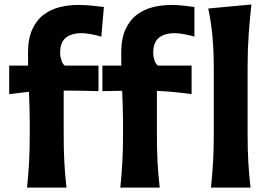

<svg xmlns="http://www.w3.org/2000/svg" viewBox="-20 -847 1212 867"><path d="M102.1 0Q108.4 -59.6 111.3 -115.2Q114.3 -170.9 114.3 -239.3V-293.9Q114.3 -324.2 113.3 -359.6Q112.3 -395 110.8 -432.6L21.5 -421.9V-550.8H106.9Q106.9 -565.4 106.7 -579.6Q106.4 -593.8 106.4 -607.4Q106.4 -671.9 125.5 -713.9Q144.5 -755.9 176.8 -780.3Q209 -804.7 249.5 -814.7Q290 -824.7 333 -824.7Q362.3 -824.7 397 -821.3Q431.6 -817.9 449.2 -815.4L437.5 -681.6Q418.5 -687.5 392.1 -692.4Q365.7 -697.3 350.1 -697.3Q302.2 -697.3 276.9 -676.5Q251.5 -655.8 251.5 -607.9Q251.5 -591.8 257.1 -575Q262.7 -558.1 272.5 -550.8H424.8V-435.5Q383.8 -436.5 345 -437.3Q306.2 -438 267.6 -438V-239.3Q267.6 -170.9 270.5 -115.2Q273.4 -59.6 280.3 0ZM523.4 0Q529.3 -59.6 532.5 -115.2Q535.6 -170.9 535.6 -239.3V-293.9Q535.6 -325.2 534.4 -361.8Q533.2 -398.4 531.7 -437L442.4 -435.5V-550.8H527.8Q527.8 -565.4 527.6 -579.6Q527.3 -593.8 527.3 -607.4Q527.3 -671.9 546.4 -713.9Q565.4 -755.9 597.7 -780.3Q629.9 -804.7 670.4 -814.7Q710.9 -824.7 753.9 -824.7Q780.3 -824.7 811.3 -821.3Q842.3 -817.9 857.9 -815.4V-681.6Q838.9 -687.5 812.7 -692.4Q786.6 -697.3 771 -697.3Q723.1 -697.3 697.5 -676.5Q671.9 -655.8 671.9 -607.9Q671.9 -591.8 677.5 -575Q683.1 -558.1 692.9 -550.8H845.2V-421.9Q804.2 -427.7 765.6 -431.4Q727.1 -435.1 688.5 -436.5V-239.3Q688.5 -170.9 691.4 -115.2Q694.3 -59.6 701.2 0ZM932.6 0Q939 -59.6 942.1 -115.2Q945.3 -170.9 945.3 -239.7V-546.4Q945.3 -614.3 939.7 -679Q934.1 -743.7 920.4 -808.6L1115.2 -826.7Q1107.9 -760.7 1103 -691.4Q1098.1 -622.1 1098.1 -546.4V-239.7Q1098.1 -170.9 1101.3 -115.2Q1104.5 -59.6 1111.3 0Z"/></svg>

Font: Pinar DS1 Bold
Style: Regular
Weight: 700
Designer: Amin Abedi
Version: Version 3.000